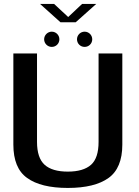

<svg xmlns="http://www.w3.org/2000/svg" viewBox="-20 -945 700 970"><path d="M322.5 4.5C413.5 4.5 482 -12.5 528.5 -46C574.5 -79 598 -135.5 598 -214.5V-675H478V-228C478 -174 465.5 -135.5 440 -112.5C414 -89.5 375 -78 322.5 -78C270 -78 231 -89.5 205.5 -112.5C180 -135.5 167 -174 167 -228V-675H47.5V-214.5C47.5 -135.5 70.5 -79 117 -46C163 -12.5 232 4.5 322.5 4.5ZM285.5 -832.5H362.5L466 -925H394.5L324.5 -859L253.5 -925H182.5ZM241.5 -708C263 -708 280 -725 280 -746.5C280 -767.5 263 -785 241.5 -785C220.5 -785 203 -767.5 203 -746.5C203 -725 220.5 -708 241.5 -708ZM407.5 -708C429 -708 446 -725 446 -746.5C446 -767.5 429 -785 407.5 -785C386 -785 369 -767.5 369 -746.5C369 -725 386 -708 407.5 -708Z"/></svg>

Font: Anybody Medium
Style: Regular
Weight: 500
Designer: Tyler Finck
Foundry: Etcetera Type Company
Version: Version 1.110